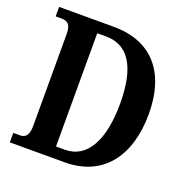

<svg xmlns="http://www.w3.org/2000/svg" viewBox="-128 -833 925 951"><g transform="rotate(20 335.0 -357.0)"><path d="M24 0H313C517 0 623 -148 623 -367C623 -594 506 -714 313 -714H24V-664H56C85 -664 105 -652 105 -602V-115C105 -65 86 -50 60 -50H24ZM293 -59H246V-656H293C410 -656 472 -560 472 -367C472 -175 410 -59 293 -59Z"/></g></svg>

Font: Noto Serif Tamil Condensed
Style: Bold
Weight: 700
Width: 3
Designer: Indian Type Foundry, Tom Grace, and the Monotype Design Team
Foundry: Monotype Imaging Inc.
Version: Version 2.004